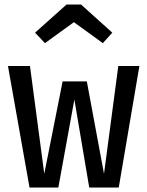

<svg xmlns="http://www.w3.org/2000/svg" viewBox="-20 -834 655 854"><path d="M600 -540.5 508.2 0H376.9L310.8 -391.3L239.5 0H111.3L15.4 -540.5H113.3L176.9 -61L258.5 -471.8H366.2L442.6 -61L506.2 -540.5ZM308.7 -735.4 180 -642.1 135.9 -688.7 275.9 -813.8H340.5L479.5 -688.7L437.4 -642.1Z"/></svg>

Font: Fira Code Fixed Retina
Style: Regular
Weight: 450
Monospace: yes
Designer: Carrois Corporate, Edenspiekermann AG, Nikita Prokopov
Foundry: Carrois Corporate, Edenspiekermann AG, Nikita Prokopov
Version: Version 5.002